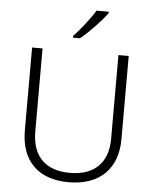

<svg xmlns="http://www.w3.org/2000/svg" viewBox="-62 -999 846 1061"><g transform="rotate(5 361.0 -469.0)"><path d="M498 -940V-948H430C404 -904 350 -836 313 -797V-788H352C402 -828 468 -899 498 -940ZM629 -252V-714H572V-248C572 -118 497 -42 362 -42C225 -42 151 -116 151 -254V-714H93V-254C93 -88 187 10 359 10C531 10 629 -89 629 -252Z"/></g></svg>

Font: Noto Sans Gujarati Light
Style: Regular
Weight: 300
Designer: Jelle Bosma - Monotype Design Team, Universal Thirst
Foundry: Monotype Imaging Inc.
Version: Version 2.106